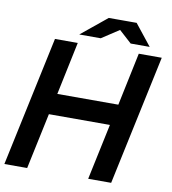

<svg xmlns="http://www.w3.org/2000/svg" viewBox="-93 -926 897 1004"><g transform="rotate(10 355.0 -423.5)"><path d="M-2 0 145 -690H266L207 -409H531L590 -690H712L565 0H443L506 -297H182L119 0ZM266 -735 403 -847H516L499 -813L380 -735ZM539 -735 453 -813 438 -847H551L640 -735Z"/></g></svg>

Font: Radio Canada Big Medium
Style: Italic
Weight: 500
Italic angle: -12°
Designer: Étienne Aubert Bonn
Foundry: Coppers and Brasses
Version: Version 1.001